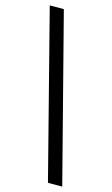

<svg xmlns="http://www.w3.org/2000/svg" viewBox="-121 -781 512 876"><g transform="rotate(15 134.5 -343.0)"><path d="M269 49H201.5L0 -735H66.5Z"/></g></svg>

Font: Archivo SemiBold Condensed
Style: Regular
Weight: 600
Width: 3
Version: Version 2.001